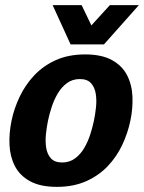

<svg xmlns="http://www.w3.org/2000/svg" viewBox="-20 -720 561 748"><path d="M25 -250Q35 -298 57 -344Q79 -390 114 -427Q149 -464 198 -486Q247 -508 312 -508Q376 -508 416 -486Q456 -464 475 -427Q494 -390 496 -344Q498 -298 488 -250Q478 -202 456.5 -156Q435 -110 400 -73Q365 -36 315.5 -14Q266 8 202 8Q137 8 97 -14Q57 -36 38 -73Q19 -110 17 -156Q15 -202 25 -250ZM167 -250Q162 -226 159 -197.5Q156 -169 160 -144Q164 -119 178.5 -103Q193 -87 222 -87Q251 -87 272.5 -103Q294 -119 308.5 -144Q323 -169 332 -197.5Q341 -226 346 -250Q351 -274 354 -302Q357 -330 353 -355Q349 -380 334.5 -396Q320 -412 291 -412Q262 -412 240.5 -396Q219 -380 204.5 -355Q190 -330 181 -302Q172 -274 167 -250ZM521 -700 385 -547H255L185 -700H298L336 -621L408 -700Z"/></svg>

Font: Epunda Sans
Style: Bold Italic
Weight: 700
Italic angle: -12.0243°
Designer: Simon Atzbach
Foundry: typofactur
Version: Version 2.204; ttfautohint (v1.8.4.7-5d5b)